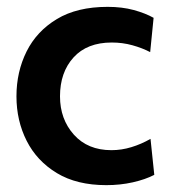

<svg xmlns="http://www.w3.org/2000/svg" viewBox="-20 -530 495 560"><path d="M290 10Q204 10 145.8 -25.2Q87.5 -60.5 57.8 -119.2Q28 -178 28 -249Q28 -320.5 57.5 -379.8Q87 -439 146 -474.5Q205 -510 294 -510Q336 -510 370 -500.8Q404 -491.5 428 -478L418 -378Q395 -390 366.2 -398Q337.5 -406 306 -406Q234 -406 194.5 -362.5Q155 -319 155 -249Q155 -182.5 195.5 -137.2Q236 -92 305 -92Q334.5 -92 363.2 -100.8Q392 -109.5 419 -125L430 -20Q404 -6.5 367.2 1.8Q330.5 10 290 10Z"/></svg>

Font: Cabin Resolve
Style: Bold-Resolve
Weight: 700
Designer: Pablo Impallari
Foundry: Pablo Impallari. http://www.impallari.com Igino Marini. http://www.ikern.com
Version: Version 3.001